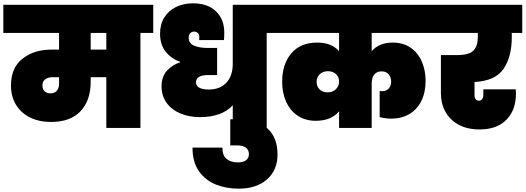

<svg xmlns="http://www.w3.org/2000/svg" viewBox="-31 -769 3159 1154"><path d="M890 -571H813V0H608V-305H514V-277Q514 -165 453 -100.5Q392 -36 276 -36Q204 -36 149.5 -63Q95 -90 65 -139.5Q35 -189 35 -255Q35 -362 104.5 -416.5Q174 -471 280 -471H324V-571H-11V-740H890ZM608 -571H514V-471H608ZM324 -305H286Q258 -305 241 -292.5Q224 -280 224 -256Q224 -232 237.5 -220Q251 -208 272 -208Q298 -208 311 -224Q324 -240 324 -266Z M1644 -571H1572V0H1368V-136Q1302 -65 1171 -65Q1107 -65 1054.5 -86.5Q1002 -108 971 -150Q940 -192 940 -251Q940 -309 973.5 -345Q1007 -381 1051 -394V-398Q1000 -415 965.5 -457.5Q931 -500 931 -566Q931 -623 956.5 -664Q982 -705 1027 -727Q1072 -749 1128 -749Q1218 -749 1267.5 -700.5Q1317 -652 1317 -573Q1317 -548 1315 -528H1166L1167 -546Q1167 -562 1158 -570.5Q1149 -579 1136 -579Q1121 -579 1112 -569Q1103 -559 1103 -543Q1103 -508 1136 -494.5Q1169 -481 1212 -481H1274V-318H1222Q1147 -318 1147 -274Q1147 -253 1166.5 -242Q1186 -231 1224 -231Q1292 -231 1330 -272.5Q1368 -314 1368 -385V-740H1644Z M1637 159Q1637 254 1573.5 309.5Q1510 365 1403 365Q1330 365 1267.5 340.5Q1205 316 1165.5 261Q1126 206 1126 118H1306Q1305 164 1330 185.5Q1355 207 1398 207Q1431 207 1448 194Q1465 181 1465 157Q1465 133 1447.5 119Q1430 105 1396 105H1353V-52H1396Q1515 -52 1576 2.5Q1637 57 1637 159Z M2203 -571V-461Q2247 -513 2329 -513Q2393 -513 2437.5 -482Q2482 -451 2504.5 -398.5Q2527 -346 2527 -283Q2527 -213 2501 -161.5Q2475 -110 2428.5 -83Q2382 -56 2322 -56Q2286 -56 2251 -65V-223Q2257 -221 2266 -221Q2290 -221 2305 -236.5Q2320 -252 2320 -278Q2320 -304 2305.5 -322Q2291 -340 2262 -340Q2234 -340 2218.5 -321Q2203 -302 2203 -267V0H2007V-100Q1960 -43 1867 -43Q1804 -43 1758.5 -73.5Q1713 -104 1689 -157Q1665 -210 1665 -278Q1665 -384 1720 -448.5Q1775 -513 1875 -513Q1963 -513 2007 -461V-571H1612V-740H2580V-571ZM1939 -214Q1968 -214 1987.5 -232.5Q2007 -251 2007 -279Q2007 -306 1988.5 -323.5Q1970 -341 1940 -341Q1910 -341 1891 -323Q1872 -305 1872 -277Q1872 -249 1890 -231.5Q1908 -214 1939 -214Z M3045 -545Q3045 -427 2995.5 -355Q2946 -283 2821 -276V-199Q2821 -164 2848 -164Q2861 -164 2867.5 -174Q2874 -184 2874 -199V-232H3069Q3070 -220 3070 -206Q3070 -107 3012.5 -49Q2955 9 2852 9Q2778 9 2725.5 -19.5Q2673 -48 2646 -97.5Q2619 -147 2619 -209V-438H2717Q2789 -438 2815 -465.5Q2841 -493 2841 -545V-571H2558V-740H3108V-571H3045Z"/></svg>

Font: Fz Poppins Black
Style: Regular
Weight: 900
Designer: Ninad Kale (Devanagari), Jonny Pinhorn (Latin)
Foundry: Indian Type Foundry
Version: Vit hóa bi Vntype.Com & FontZin.Com